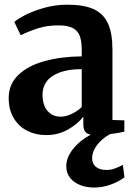

<svg xmlns="http://www.w3.org/2000/svg" viewBox="-20 -580 584 840"><path d="M524.5 195.5Q500.5 214.5 464.5 227.5Q428.5 240.5 391 240.5Q360.5 240.5 333 230.5Q305.5 220.5 287.8 199.5Q270 178.5 270 146.5Q270 109.5 299 72.5Q328 35.5 377 9Q359 6 351.8 -5Q344.5 -16 344.5 -39.5V-69.5Q321.5 -39 278.5 -14Q235.5 11 181 11Q136 11 98.8 -8Q61.5 -27 39.8 -63.8Q18 -100.5 18 -151.5Q18 -212 61 -252.8Q104 -293.5 176 -313Q248 -332.5 337.5 -333.5V-362.5Q337.5 -400.5 328.8 -423.2Q320 -446 298 -457.5Q276 -469 235.5 -469Q186.5 -469 147.2 -456.5Q108 -444 70.5 -426L42.5 -484Q58.5 -498 93 -515.5Q127.5 -533 175.2 -546.2Q223 -559.5 275 -559.5Q348 -559.5 390.8 -539.5Q433.5 -519.5 452.8 -476.5Q472 -433.5 472 -362V-55L524 -53.5V-4Q497.5 2.5 461.5 6.5Q424 28 403.5 56Q383 84 383 111.5Q383 136.5 399.5 150Q416 163.5 445 163.5Q464.5 163.5 479.5 158.2Q494.5 153 517.5 141.5ZM337.5 -277.5Q279.5 -277.5 241 -263Q202.5 -248.5 184.2 -223.8Q166 -199 166 -167Q166 -120.5 187.8 -95Q209.5 -69.5 246.5 -69.5Q267.5 -69.5 293.2 -81.5Q319 -93.5 337.5 -111.5Z"/></svg>

Font: Merriweather Text
Style: Bold
Weight: 700
Designer: Eben Sorkin
Foundry: Eben Sorkin
Version: Version 2.100